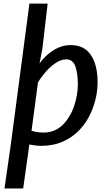

<svg xmlns="http://www.w3.org/2000/svg" viewBox="-20 -820 618 1090"><path d="M5.5 250 40.5 6.5 147 -799.5H250.5L221 -546.5L204.5 -460Q225.5 -489 253 -512.5Q280.5 -536 312.8 -550Q345 -564 381 -564Q458 -564 496 -507.5Q534 -451 534 -354Q534 -268.5 499 -186.5Q475.5 -130.5 435.2 -86.5Q395 -42.5 339.2 -17.2Q283.5 8 213.5 8Q199 8 182.2 6Q165.5 4 146.5 0.5L137.5 66.5L111.5 250ZM228 -67.5Q290 -67.5 335 -110Q378 -152.5 400 -216Q422 -279.5 422 -342.5Q422 -402 408 -442.5Q394 -483 356.5 -483Q326.5 -483 295.8 -462.2Q265 -441.5 238.8 -411.2Q212.5 -381 195.5 -352L159 -77.5Q190.5 -67.5 228 -67.5Z"/></svg>

Font: Koeln Type Sans
Style: Italic
Weight: 400
Italic angle: -7.5°
Designer: Eben Sorkin
Foundry: Eben Sorkin
Version: Version 2.001